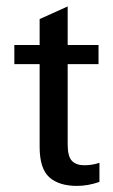

<svg xmlns="http://www.w3.org/2000/svg" viewBox="-20 -577 359 608"><path d="M223.6 11.7Q167 11.7 136.2 -15.6Q105.5 -43 105.5 -112.3V-374H25.4V-434.6H105.5V-516.6L194.3 -556.6V-434.6H292V-374H194.3V-120.1Q194.3 -81.1 208 -67.4Q221.7 -53.7 247.1 -53.7Q272.5 -53.7 294.9 -61.5V-1Q258.8 11.7 223.6 11.7Z"/></svg>

Font: Padauk Book
Style: Regular
Weight: 400
Designer: Debbi Hosken, Becca Hirsbrunner Spalinger
Foundry: SIL International
Version: Version 5.000